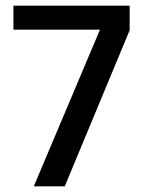

<svg xmlns="http://www.w3.org/2000/svg" viewBox="-20 -659 507 679"><path d="M99.5 0 333.5 -554H27.5V-639H438.5V-552L209 0Z"/></svg>

Font: Anek Gujarati Medium Medium
Style: Regular
Weight: 500
Version: Version 1.003